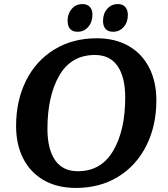

<svg xmlns="http://www.w3.org/2000/svg" viewBox="-20 -908 823 943"><path d="M59 -289Q59 -414 108 -512Q157 -610 247 -665Q337 -720 455 -720Q546 -720 612 -682Q678 -644 713 -575Q748 -506 748 -415Q748 -291 699 -193Q650 -95 560.5 -40Q471 15 353 15Q261 15 195 -23Q129 -61 94 -129.5Q59 -198 59 -289ZM595 -429Q595 -529 557.5 -583.5Q520 -638 446 -638Q330 -638 271.5 -537.5Q213 -437 213 -275Q213 -176 250.5 -121.5Q288 -67 362 -67Q477 -67 536 -167.5Q595 -268 595 -429ZM486 -805Q486 -841 506.5 -864.5Q527 -888 559 -888Q583 -888 595.5 -873.5Q608 -859 608 -834Q608 -799 587.5 -775.5Q567 -752 535 -752Q511 -752 498.5 -766Q486 -780 486 -805ZM312 -807Q312 -841 332.5 -864.5Q353 -888 385 -888Q408 -888 421 -874.5Q434 -861 434 -836Q434 -800 413.5 -776Q393 -752 361 -752Q312 -752 312 -807Z"/></svg>

Font: Andada Pro ExtraBold
Style: Italic
Weight: 800
Italic angle: -6.99998°
Designer: Carolina Giovagnoli
Foundry: Huerta Tipografica
Version: Version 3.005; ttfautohint (v1.8.4)